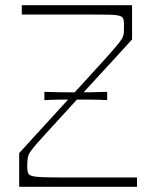

<svg xmlns="http://www.w3.org/2000/svg" viewBox="-20 -720 599 740"><path d="M151 -334V-366Q181 -365 211 -364.5Q241 -364 271 -364Q302 -364 332.5 -364.5Q363 -365 393 -366V-334Q363 -336 332.5 -336Q302 -336 271 -336Q241 -336 211 -336Q181 -336 151 -334ZM54 0V-130Q81 -160 121.5 -204Q162 -248 207.5 -298Q253 -348 296.5 -395.5Q340 -443 374 -480.5Q408 -518 424 -537Q446 -562 453 -577Q457 -586 457.5 -597Q458 -608 458 -626Q458 -640 455 -648Q452 -656 439 -659.5Q426 -663 397 -663.5Q368 -664 316 -664Q288 -664 264 -664Q240 -664 213.5 -664Q187 -664 151.5 -664Q116 -664 64 -664V-700H489V-568Q462 -538 421.5 -494Q381 -450 336 -401Q291 -352 248 -305Q205 -258 172 -222Q139 -186 124 -169Q106 -148 97.5 -136Q89 -124 87 -111.5Q85 -99 85 -78Q85 -62 88 -53.5Q91 -45 104.5 -41.5Q118 -38 148 -37Q178 -36 233 -36Q270 -36 306.5 -36Q343 -36 391 -36Q439 -36 508 -36V0Z"/></svg>

Font: Ojuju ExtraLight
Style: Regular
Weight: 200
Designer: Chisaokwu Joboson, Mirko Velimirovic
Foundry: Udi Foundry
Version: Version 1.000